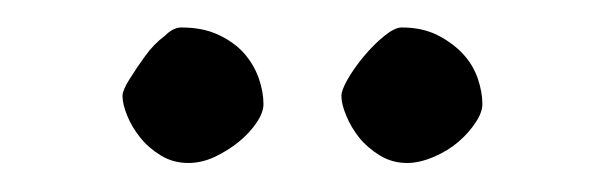

<svg xmlns="http://www.w3.org/2000/svg" viewBox="-20 -545 437 137"><path d="M67.4 -476.6Q67.4 -480.5 72.3 -488.3Q77.1 -496.1 83.5 -504.9Q89.8 -513.7 97.7 -519.5Q103.5 -525.4 109.4 -525.4Q125 -525.4 136.2 -520Q147.5 -514.6 154.3 -506.8Q161.1 -499 164.6 -489.3Q168 -479.5 168 -470.7Q168 -464.8 163.1 -457.5Q158.2 -450.2 150.4 -443.8Q142.6 -437.5 133.3 -433.1Q124 -428.7 114.3 -428.7Q103.5 -428.7 94.7 -434.1Q85.9 -439.5 80.1 -446.8Q74.2 -454.1 70.8 -462.4Q67.4 -470.7 67.4 -476.6ZM223.6 -476.6Q223.6 -480.5 228 -488.3Q232.4 -496.1 239.7 -504.9Q247.1 -513.7 254.4 -519.5Q261.7 -525.4 266.6 -525.4Q281.2 -525.4 292 -520Q302.7 -514.6 310.1 -506.8Q317.4 -499 320.8 -489.3Q324.2 -479.5 324.2 -470.7Q324.2 -464.8 319.3 -457.5Q314.5 -450.2 307.1 -443.8Q299.8 -437.5 289.6 -433.1Q279.3 -428.7 270.5 -428.7Q259.8 -428.7 251 -434.1Q242.2 -439.5 236.3 -446.8Q230.5 -454.1 227.1 -462.4Q223.6 -470.7 223.6 -476.6Z"/></svg>

Font: Indie Flower
Style: Regular
Weight: 400
Designer: Kimberly Geswein
Foundry: Kimberly Geswein
Version: Version 1.001 2010